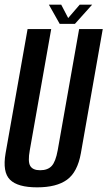

<svg xmlns="http://www.w3.org/2000/svg" viewBox="-28 -800 462 825"><path d="M131.5 5Q48 5 15 -27.8Q-18 -60.5 -4 -141.5L90.5 -675H192L100 -154.5Q91 -105.5 102 -87Q113 -68.5 144.5 -68.5Q177 -68.5 194 -86.8Q211 -105 220 -154.5L312 -675H413.5L319.5 -141.5Q305 -60.5 260 -27.8Q215 5 131.5 5ZM228.5 -697.5 182 -780H235L265 -722.5L314.5 -780H368L294 -697.5Z"/></svg>

Font: Anybody Condensed Medium
Style: Italic
Weight: 500
Width: 3
Italic angle: -10°
Designer: Tyler Finck
Foundry: Etcetera Type Company
Version: Version 1.010; ttfautohint (v1.8.3) -l 8 -r 50 -G 200 -x 14 